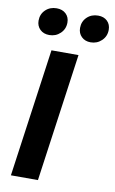

<svg xmlns="http://www.w3.org/2000/svg" viewBox="-100 -969 612 1021"><g transform="rotate(10 206.5 -458.5)"><path d="M181 0H35L132 -692H278ZM37 -836Q37 -871 61 -894Q85 -917 121 -917Q152 -917 171 -899Q190 -881 190 -852Q190 -817 165.5 -793.5Q141 -770 106 -770Q75 -770 56 -788.5Q37 -807 37 -836ZM261 -836Q261 -871 285 -894Q309 -917 345 -917Q376 -917 394.5 -899Q413 -881 413 -852Q413 -817 388.5 -793.5Q364 -770 329 -770Q299 -770 280 -788.5Q261 -807 261 -836Z"/></g></svg>

Font: Fira Sans SemiBold
Style: Italic
Weight: 600
Italic angle: -8°
Designer: bBox Type GmbH & Carrois Corporate GbR & Edenspiekermann AG
Foundry: bBox Type GmbH & Carrois Corporate GbR & Edenspiekermann AG
Version: Version 4.301